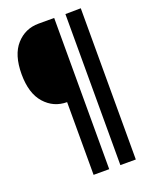

<svg xmlns="http://www.w3.org/2000/svg" viewBox="-151 -789 755 970"><g transform="rotate(-20 226.5 -303.5)"><path d="M180 103V-288Q108 -288 60 -342Q12 -396 12 -499Q12 -603 60 -656.5Q108 -710 180 -710H264V103ZM324 103V-709L407 -710V103Z"/></g></svg>

Font: Special Gothic Condensed Medium
Style: Regular
Weight: 500
Width: 3
Designer: Alistair McCready
Foundry: Monolith
Version: Version 1.000; ttfautohint (v1.8.4.7-5d5b)